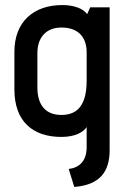

<svg xmlns="http://www.w3.org/2000/svg" viewBox="-20 -530 488 760"><path d="M274 210C376 202 414 149 414 64V-501H337L325 -474C311 -495 274 -510 227 -510C113 -510 37 -444 37 -325V-176C37 -51 108 12 223 12C278 12 310 -7 323 -27V52C323 105 297 133 252 139ZM323 -211C323 -121 292 -75 223 -75C156 -75 128 -120 128 -183V-320C128 -382 163 -421 223 -421C288 -421 323 -385 323 -322Z"/></svg>

Font: Advent Pro
Style: SemiBold
Weight: 600
Designer: Andreas Kalpakidis
Foundry: Andreas Kalpakidis
Version: Version 2.002 2008